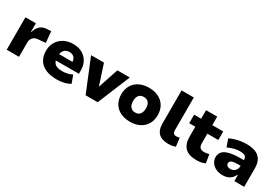

<svg xmlns="http://www.w3.org/2000/svg" viewBox="51 -1644 3736 2594"><g transform="rotate(30 1919.0 -347.0)"><path d="M67 0V-506H230V-372H235Q251 -431 289 -470Q327 -509 390 -513L462 -518L479 -344L362 -333Q310 -329 284.5 -298.5Q259 -268 259 -223V0Z M852 11Q746 11 674.5 -21.5Q603 -54 568 -113.5Q533 -173 533 -253Q533 -328 566.5 -387.5Q600 -447 663 -482Q726 -517 813 -517Q888 -517 947 -486Q1006 -455 1040.5 -396Q1075 -337 1075 -251V-206H686V-302H928L919 -288Q919 -344 892 -371Q865 -398 817 -398Q785 -398 760.5 -383.5Q736 -369 722.5 -342Q709 -315 709 -276V-256Q709 -209 725 -179.5Q741 -150 775 -136.5Q809 -123 862 -123Q900 -123 941.5 -132.5Q983 -142 1013 -159L1057 -39Q1014 -13 959.5 -1Q905 11 852 11Z M1298 0 1091 -506H1292L1396 -189L1501 -506H1695L1486 0Z M1993 11Q1906 11 1841.5 -21.5Q1777 -54 1742.5 -114Q1708 -174 1708 -254Q1708 -334 1743 -393Q1778 -452 1842 -484.5Q1906 -517 1992 -517Q2080 -517 2143.5 -484.5Q2207 -452 2242 -393Q2277 -334 2277 -254Q2277 -174 2242 -114Q2207 -54 2143.5 -21.5Q2080 11 1993 11ZM1993 -132Q2042 -132 2067.5 -164.5Q2093 -197 2093 -254Q2093 -312 2067.5 -343Q2042 -374 1992 -374Q1944 -374 1918 -343Q1892 -312 1892 -254Q1892 -197 1918.5 -164.5Q1945 -132 1993 -132Z M2590 11Q2489 11 2438.5 -39Q2388 -89 2388 -184V-705H2579V-196Q2579 -175 2584.5 -161Q2590 -147 2601.5 -139.5Q2613 -132 2631 -132Q2647 -132 2659 -133.5Q2671 -135 2686 -139L2702 -8Q2673 3 2648.5 7Q2624 11 2590 11Z M3033 11Q2908 11 2851 -47.5Q2794 -106 2794 -217V-373H2699V-506H2808V-639H2982V-506H3153V-373H2982V-220Q2982 -176 3004 -155.5Q3026 -135 3070 -135Q3088 -135 3106.5 -138.5Q3125 -142 3143 -147L3165 -15Q3134 -1 3101.5 5Q3069 11 3033 11Z M3438 11Q3380 11 3334 -11Q3288 -33 3262 -71Q3236 -109 3236 -157Q3236 -209 3268 -243Q3300 -277 3368 -293.5Q3436 -310 3545 -310H3610V-222H3556Q3523 -222 3497.5 -219.5Q3472 -217 3455 -210.5Q3438 -204 3429.5 -193Q3421 -182 3421 -166Q3421 -142 3439.5 -128Q3458 -114 3490 -114Q3517 -114 3539 -126.5Q3561 -139 3574.5 -161.5Q3588 -184 3588 -215V-316Q3588 -357 3561.5 -372.5Q3535 -388 3481 -388Q3443 -388 3397 -377Q3351 -366 3299 -341L3257 -459Q3296 -478 3338 -491Q3380 -504 3425 -510.5Q3470 -517 3518 -517Q3598 -517 3654.5 -494Q3711 -471 3741.5 -421Q3772 -371 3772 -289V0H3618V-96H3613Q3597 -63 3573.5 -39Q3550 -15 3517 -2Q3484 11 3438 11Z"/></g></svg>

Font: Nunito Sans 7pt Black
Style: Regular
Weight: 900
Designer: Vernon Adams
Foundry: Vernon Adams
Version: Version 3.101;gftools[0.9.27]